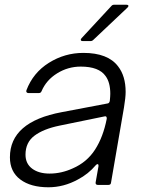

<svg xmlns="http://www.w3.org/2000/svg" viewBox="-20 -783 601 813"><path d="M22 -117Q22 -267 241 -308L436 -345Q443 -346 445 -356Q447 -376 447 -386Q447 -434 427 -461Q399 -501 322 -501Q268 -501 222 -472.5Q176 -444 156 -397Q153 -389 145 -389H100Q95 -389 92.5 -392.5Q90 -396 92 -401Q120 -475 187 -517Q254 -559 333 -559Q437 -559 480 -502Q512 -461 512 -394Q512 -370 505 -328L450 -9Q449 0 439 0H394Q389 0 386.5 -3Q384 -6 385 -11L397 -79V-82Q397 -88 393 -88Q390 -88 386 -84Q354 -46 310 -23Q250 10 185 10Q110 10 66 -23Q22 -56 22 -117ZM288 -70Q348 -96 382.5 -149.5Q417 -203 432 -280V-282Q432 -293 422 -290L232 -251Q164 -237 126 -208.5Q88 -180 88 -128Q88 -90 116 -69Q144 -48 190 -48Q240 -48 288 -70ZM330 -609Q324 -609 322.5 -612.5Q321 -616 325 -621L452 -758Q456 -763 464 -763H515Q522 -763 523.5 -759.5Q525 -756 520 -751L375 -614Q370 -609 363 -609Z"/></svg>

Font: Open Sauce Two Light Italic
Style: Regular
Weight: 300
Italic angle: -10°
Designer: Alfredo Marco Pradil
Foundry: Creative Sauce Fz LLC
Version: Version 1.477